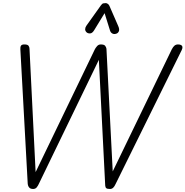

<svg xmlns="http://www.w3.org/2000/svg" viewBox="-20 -1218 1198 1240"><path d="M194 2.5Q177 2.5 168.8 -6.8Q160.5 -16 159 -32L111.5 -900Q110.5 -915.5 115.8 -923.2Q121 -931 137.5 -931Q158.5 -931 164.5 -922.2Q170.5 -913.5 170.5 -903.5L210 -106.5L593 -900.5Q596.5 -907.5 606.2 -919.2Q616 -931 630.5 -931Q652.5 -931 659.2 -922Q666 -913 667.5 -903L708 -111L1089.5 -899.5Q1098 -916 1107.2 -923.5Q1116.5 -931 1130 -931Q1142 -931 1149.5 -927Q1157 -923 1158.2 -915Q1159.5 -907 1153.5 -894.5L727 -30.5Q719.5 -13.5 710.8 -5.5Q702 2.5 690.5 2.5Q673.5 2.5 667 -2.2Q660.5 -7 659.5 -19.5L618.5 -831.5L231.5 -32Q226.5 -20 217.8 -8.8Q209 2.5 194 2.5ZM731 -1000.5Q717 -995.5 705.8 -1001.5Q694.5 -1007.5 690.5 -1021L655.5 -1133L588 -1022.5Q576 -1003 562.2 -1002.2Q548.5 -1001.5 540 -1008.5Q529.5 -1018 530 -1029.8Q530.5 -1041.5 538 -1052L631 -1182.5Q639.5 -1195 647.8 -1196.5Q656 -1198 663.5 -1198Q668 -1198 675.5 -1193.5Q683 -1189 686.5 -1180.5L743 -1051Q753 -1029 747.8 -1016.5Q742.5 -1004 731 -1000.5Z"/></svg>

Font: Edu VIC WA NT Hand
Style: Regular
Weight: 400
Designer: Tina and Corey Anderson, Eben Sorkin, Mirko Velimirovic
Foundry: Google for Education
Version: Version 1.000